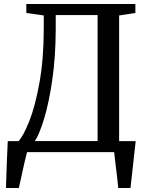

<svg xmlns="http://www.w3.org/2000/svg" viewBox="-20 -763 746 963"><path d="M578.5 -55H660.5L651 31Q641 128 634.5 180H573Q569 135 560 64.5L552.5 0H115.5Q105 39 82 146.5L74.5 180H10Q14.5 26.5 19 -55H73L73.5 -55.5Q97.5 -82 126.8 -155Q156 -228 177.8 -347.8Q199.5 -467.5 199.5 -621V-685.5L112 -698V-743H659V-698L577.5 -685.5V-55.5ZM469.5 -55.5V-687.5H259.5V-613.5Q259 -477 242 -361Q225 -245 201 -166.8Q177 -88.5 155 -55.5Z"/></svg>

Font: Merriweather 12pt
Style: Regular
Weight: 400
Designer: Eben Sorkin
Foundry: Eben Sorkin
Version: Version 2.100